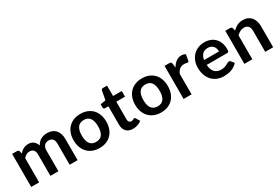

<svg xmlns="http://www.w3.org/2000/svg" viewBox="63 -1621 3752 2581"><g transform="rotate(-30 1939.0 -331.0)"><path d="M66 0V-513H141.5Q165.5 -513 173 -490.5L181 -452.5Q194.5 -467.5 209.2 -480Q224 -492.5 240.8 -501.5Q257.5 -510.5 276.8 -515.8Q296 -521 319 -521Q367.5 -521 398.8 -494.8Q430 -468.5 445.5 -425Q457.5 -450.5 475.5 -468.8Q493.5 -487 515 -498.5Q536.5 -510 560.8 -515.5Q585 -521 609.5 -521Q652 -521 685 -508Q718 -495 740.5 -470Q763 -445 774.8 -409Q786.5 -373 786.5 -326.5V0H663V-326.5Q663 -375.5 641.5 -400.2Q620 -425 578.5 -425Q559.5 -425 543.2 -418.5Q527 -412 514.8 -399.8Q502.5 -387.5 495.5 -369Q488.5 -350.5 488.5 -326.5V0H364.5V-326.5Q364.5 -378 343.8 -401.5Q323 -425 282.5 -425Q256 -425 232.8 -411.8Q209.5 -398.5 189.5 -375.5V0Z M1127 -521Q1184.5 -521 1231.2 -502.5Q1278 -484 1311 -450Q1344 -416 1362 -367Q1380 -318 1380 -257.5Q1380 -196.5 1362 -147.5Q1344 -98.5 1311 -64Q1278 -29.5 1231.2 -11Q1184.5 7.5 1127 7.5Q1069.5 7.5 1022.5 -11Q975.5 -29.5 942.2 -64Q909 -98.5 890.8 -147.5Q872.5 -196.5 872.5 -257.5Q872.5 -318 890.8 -367Q909 -416 942.2 -450Q975.5 -484 1022.5 -502.5Q1069.5 -521 1127 -521ZM1127 -87.5Q1191 -87.5 1221.8 -130.5Q1252.5 -173.5 1252.5 -256.5Q1252.5 -339.5 1221.8 -383Q1191 -426.5 1127 -426.5Q1062 -426.5 1031 -382.8Q1000 -339 1000 -256.5Q1000 -174 1031 -130.8Q1062 -87.5 1127 -87.5Z M1645 8Q1578.5 8 1542.5 -29.8Q1506.5 -67.5 1506.5 -134V-420.5H1454.5Q1444.5 -420.5 1437.2 -427Q1430 -433.5 1430 -446.5V-495.5L1512.5 -509L1538.5 -649Q1540.5 -659 1547.8 -664.5Q1555 -670 1566 -670H1630V-508.5H1765V-420.5H1630V-142.5Q1630 -118.5 1642 -105Q1654 -91.5 1674 -91.5Q1685.5 -91.5 1693.2 -94.2Q1701 -97 1706.8 -100Q1712.5 -103 1717 -105.8Q1721.5 -108.5 1726 -108.5Q1731.5 -108.5 1735 -105.8Q1738.5 -103 1742.5 -97.5L1779.5 -37.5Q1752.5 -15 1717.5 -3.5Q1682.5 8 1645 8Z M2082.5 -521Q2140 -521 2186.8 -502.5Q2233.5 -484 2266.5 -450Q2299.5 -416 2317.5 -367Q2335.5 -318 2335.5 -257.5Q2335.5 -196.5 2317.5 -147.5Q2299.5 -98.5 2266.5 -64Q2233.5 -29.5 2186.8 -11Q2140 7.5 2082.5 7.5Q2025 7.5 1978 -11Q1931 -29.5 1897.8 -64Q1864.5 -98.5 1846.2 -147.5Q1828 -196.5 1828 -257.5Q1828 -318 1846.2 -367Q1864.5 -416 1897.8 -450Q1931 -484 1978 -502.5Q2025 -521 2082.5 -521ZM2082.5 -87.5Q2146.5 -87.5 2177.2 -130.5Q2208 -173.5 2208 -256.5Q2208 -339.5 2177.2 -383Q2146.5 -426.5 2082.5 -426.5Q2017.5 -426.5 1986.5 -382.8Q1955.5 -339 1955.5 -256.5Q1955.5 -174 1986.5 -130.8Q2017.5 -87.5 2082.5 -87.5Z M2432 0V-513H2504.5Q2523.5 -513 2531 -506Q2538.5 -499 2541 -482L2548.5 -420Q2576 -467.5 2613 -495Q2650 -522.5 2696 -522.5Q2734 -522.5 2759 -505L2743 -412.5Q2741.5 -403.5 2736.5 -399.8Q2731.5 -396 2723 -396Q2715.5 -396 2702.5 -399.5Q2689.5 -403 2668 -403Q2629.5 -403 2602 -381.8Q2574.5 -360.5 2555.5 -319.5V0Z M3052.5 -521Q3101 -521 3141.8 -505.5Q3182.5 -490 3212 -460.2Q3241.5 -430.5 3258 -387.2Q3274.5 -344 3274.5 -288.5Q3274.5 -274.5 3273.2 -265.2Q3272 -256 3268.8 -250.8Q3265.5 -245.5 3260 -243.2Q3254.5 -241 3246 -241H2929Q2934.5 -162 2971.5 -125Q3008.5 -88 3069.5 -88Q3099.5 -88 3121.2 -95Q3143 -102 3159.2 -110.5Q3175.5 -119 3187.8 -126Q3200 -133 3211.5 -133Q3219 -133 3224.5 -130Q3230 -127 3234 -121.5L3270 -76.5Q3249.5 -52.5 3224 -36.2Q3198.5 -20 3170.8 -10.2Q3143 -0.5 3114.2 3.5Q3085.5 7.5 3058.5 7.5Q3005 7.5 2959 -10.2Q2913 -28 2879 -62.8Q2845 -97.5 2825.5 -148.8Q2806 -200 2806 -267.5Q2806 -320 2823 -366.2Q2840 -412.5 2871.8 -446.8Q2903.5 -481 2949.2 -501Q2995 -521 3052.5 -521ZM3055 -432.5Q3001 -432.5 2970.5 -402Q2940 -371.5 2931.5 -315.5H3163.5Q3163.5 -339.5 3157 -360.8Q3150.5 -382 3137 -398Q3123.5 -414 3103 -423.2Q3082.5 -432.5 3055 -432.5Z M3375 0V-513H3450.5Q3474.5 -513 3482 -490.5L3490.5 -450Q3506 -466 3523.2 -479Q3540.5 -492 3559.8 -501.5Q3579 -511 3601 -516Q3623 -521 3649 -521Q3691 -521 3723.5 -506.8Q3756 -492.5 3777.8 -466.8Q3799.5 -441 3810.8 -405.2Q3822 -369.5 3822 -326.5V0H3698.5V-326.5Q3698.5 -373.5 3676.8 -399.2Q3655 -425 3611.5 -425Q3579.5 -425 3551.5 -410.5Q3523.5 -396 3498.5 -371V0Z"/></g></svg>

Font: LatoHex
Style: Bold
Weight: 700
Designer: Lukasz Dziedzic
Foundry: tyPoland Lukasz Dziedzic
Version: Version 1.104; Western+Polish opensource